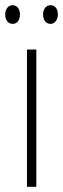

<svg xmlns="http://www.w3.org/2000/svg" viewBox="-34 -720 243 740"><path d="M-14 -664C-14 -643 -3 -628 15 -628C31 -628 43 -642 43 -664C43 -686 31 -700 15 -700C-3 -700 -14 -684 -14 -664ZM132 -665C132 -643 143 -628 161 -628C177 -628 189 -643 189 -665C189 -687 177 -700 161 -700C144 -700 132 -685 132 -665ZM106 0V-529H70V0Z"/></svg>

Font: Noto Sans ExtraCondensed ExtraLight
Style: Regular
Weight: 200
Width: 2
Designer: Monotype Design Team
Foundry: Monotype Imaging Inc.
Version: Version 2.013